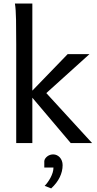

<svg xmlns="http://www.w3.org/2000/svg" viewBox="-20 -801 545 1075"><path d="M70.8 0V-551.8Q70.8 -630.9 69.8 -690.2Q68.8 -749.5 63.5 -781.2H161.1V-293.5L358.9 -498H481L239.3 -279.8L495.6 0H376L161.1 -253.9V0ZM228 100.1Q229.5 91.3 234.6 84.7Q239.7 78.1 246.6 73.2Q253.4 68.4 261.5 65.9Q269.5 63.5 277.8 63.5Q288.6 63.5 298.1 67.9Q307.6 72.3 314.9 80.3Q322.3 88.4 326.4 99.4Q330.6 110.4 330.6 124Q330.6 157.7 314.7 190.9Q298.8 224.1 266.6 253.9L230 239.7Q237.8 231.9 246.6 220Q255.4 208 262.7 194.3Q270 180.7 274.7 165.8Q279.3 150.9 279.3 137.2H228Z"/></svg>

Font: Andika FrenchTight
Style: Regular
Weight: 400
Designer: Victor Gaultney, Annie Olsen, Julie Remington, Don Collingsworth, Eric Hays, Becca Hirsbrunner
Foundry: SIL International
Version: Version 5.000 ; Dig1 Dig4Opn Dig7 LnSpcTght